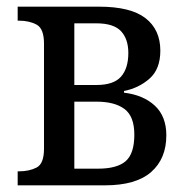

<svg xmlns="http://www.w3.org/2000/svg" viewBox="-20 -556 555 576"><path d="M33 0V-42H37Q68 -42 90 -53.5Q112 -65 112 -110V-425Q112 -470 90 -482Q68 -494 37 -494H33V-536H277Q372 -536 416.5 -501.5Q461 -467 461 -404Q461 -349 429 -320.5Q397 -292 352 -283V-278Q410 -271 444.5 -239Q479 -207 479 -150Q479 -80 433.5 -40Q388 0 295 0ZM203 -301H269Q321 -301 343 -326Q365 -351 365 -397Q365 -439 343 -462.5Q321 -486 269 -486H203ZM203 -50H274Q331 -50 357 -72.5Q383 -95 383 -152Q383 -207 353.5 -229Q324 -251 270 -251H203Z"/></svg>

Font: Noto Serif SemiCondensed
Style: Regular
Weight: 400
Width: 4
Designer: Monotype Design Team
Foundry: Monotype Imaging Inc.
Version: Version 2.013